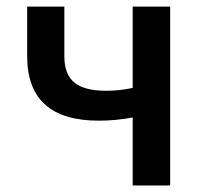

<svg xmlns="http://www.w3.org/2000/svg" viewBox="-20 -570 629 590"><path d="M387.7 0V-209Q335.9 -199.2 283.2 -199.2Q63.5 -199.2 63.5 -397.5V-549.8H177.7V-397.5Q177.7 -341.8 208.5 -316.4Q239.3 -291 306.6 -291Q345.7 -291 387.7 -299.8V-549.8H502.9V0Z"/></svg>

Font: Gen Shin Gothic Medium
Style: Regular
Weight: 500
Designer: [Source Han Sans]
Ryoko NISHIZUKA  (kana & ideographs); Paul D. Hunt (Latin, Greek & Cyrillic); Wenlong ZHANG  (bopomofo
Version: Version 1.002.20150607